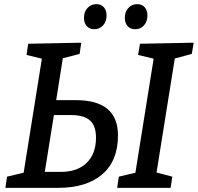

<svg xmlns="http://www.w3.org/2000/svg" viewBox="-20 -906 954 926"><path d="M346 -423Q549 -423 549 -253Q549 -130 473 -65Q397 0 260 0H6L14 -54L94 -73L182 -623L108 -641L116 -695L372 -700L364 -646L283 -625L251 -423ZM914 -700 905 -646 823 -624 735 -74 811 -54 803 0H545L553 -54L633 -73L721 -623L646 -641L655 -695ZM273 -77Q354 -77 398.5 -121Q443 -165 443 -242Q443 -299 414 -325Q385 -351 323 -351H240L196 -77ZM385 -820Q385 -849 402 -867.5Q419 -886 445 -886Q468 -886 481 -871Q494 -856 494 -831Q494 -802 477 -783.5Q460 -765 434 -765Q412 -765 398.5 -780Q385 -795 385 -820ZM582 -820Q582 -849 599 -867.5Q616 -886 642 -886Q665 -886 678 -871Q691 -856 691 -831Q691 -802 674.5 -783.5Q658 -765 632 -765Q609 -765 595.5 -780Q582 -795 582 -820Z"/></svg>

Font: Bitter Pro Medium
Style: Italic
Weight: 500
Italic angle: -9°
Designer: Sol Matas, and Bitter project Authors
Foundry: Sol Matas
Version: Version 1.010